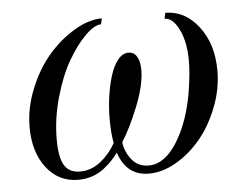

<svg xmlns="http://www.w3.org/2000/svg" viewBox="-41 -516 750 578"><g transform="rotate(-5 334.0 -227.0)"><path d="M295.9 -59.1Q286.1 -46.4 277.3 -36.9Q268.6 -27.3 252.9 -14.6Q237.3 -2 217 5.1Q196.8 12.2 173.8 12.2Q114.3 12.2 77.6 -35.4Q41 -83 41 -158.2Q41 -216.3 64.5 -273.9Q87.9 -331.5 123.5 -372.8Q159.2 -414.1 202.9 -439.9Q246.6 -465.8 286.1 -465.8L282.2 -448.2Q262.2 -448.2 234.4 -420.7Q206.5 -393.1 180.9 -348.9Q155.3 -304.7 137.2 -241Q119.1 -177.2 119.1 -113.8Q119.1 -60.5 133.5 -36.4Q147.9 -12.2 181.2 -12.2Q215.3 -12.2 243.4 -34.7Q271.5 -57.1 289.1 -88.9Q283.2 -117.7 283.2 -162.1Q283.2 -195.3 287.8 -228.5Q292.5 -261.7 301.3 -290.8Q310.1 -319.8 324.5 -337.9Q338.9 -356 356.9 -356Q373.5 -356 382.3 -341.1Q391.1 -326.2 391.1 -300.8Q391.1 -255.9 366.2 -193.1Q341.3 -130.4 314.9 -88.9Q318.4 -59.6 337.4 -35.9Q356.4 -12.2 388.2 -12.2Q436.5 -12.2 474.1 -72Q511.7 -131.8 526.9 -220.2Q536.1 -275.9 536.1 -315.9Q536.1 -372.6 517.6 -410.4Q499 -448.2 474.1 -448.2L478 -465.8Q537.1 -465.8 578.1 -412.6Q619.1 -359.4 619.1 -278.8Q619.1 -224.1 598.4 -170.2Q577.6 -116.2 544.9 -76.4Q512.2 -36.6 470.2 -12.2Q428.2 12.2 387.2 12.2Q319.3 12.2 295.9 -59.1Z"/></g></svg>

Font: Flanker Steampunk
Style: Italic
Weight: 400
Italic angle: -12°
Designer: Alexey Kryukov, Leonardo Di Lena
Foundry: Alexey Kryukov, Leonardo Di Lena
Version: 1.210